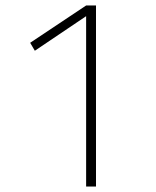

<svg xmlns="http://www.w3.org/2000/svg" viewBox="-20 -680 570 700"><path d="M90 -524 294 -660H330V0H294V-621L107 -495Z"/></svg>

Font: TitilliumText22L Th
Style: Thin
Weight: 100
Designer: Campivisivi
Foundry: Campivisivi
Version: 1.000